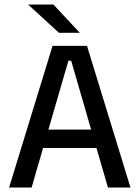

<svg xmlns="http://www.w3.org/2000/svg" viewBox="-20 -846 630 866"><path d="M21 0 217 -639H372.5L568.5 0H467L301 -572H288.5L122.5 0ZM149 -178.5V-261.5H439.5V-178.5ZM221 -825.5 339 -699V-698H246L108.5 -824V-825.5Z"/></svg>

Font: Anek Gujarati Medium Medium
Style: Regular
Weight: 500
Version: Version 1.003